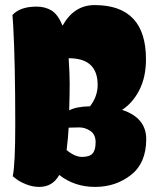

<svg xmlns="http://www.w3.org/2000/svg" viewBox="-20 -735 611 755"><path d="M226 -634Q271 -715 352 -715Q554 -715 554 -502Q554 -432 528 -381Q502 -330 460 -303Q555 -272 555 -188Q555 -94 495 -47Q435 0 354 0Q273 0 213 -47Q187 0 134 0Q108 0 82 -10.5Q56 -21 43 -32L30 -42Q40 -86 40 -246Q40 -487 32 -633L29 -676Q59 -709 124 -709Q158 -709 183 -693.5Q208 -678 226 -634ZM250 -506Q254 -446 254 -405.5Q254 -365 252 -301Q280 -316 334 -317Q364 -356 364 -401Q364 -506 251 -506ZM250 -233Q248 -195 242 -145Q274 -118 303 -118Q332 -118 344 -131.5Q356 -145 356 -175.5Q356 -206 335.5 -220Q315 -234 292 -234Z"/></svg>

Font: Chela One Cyrilic
Style: Regular
Weight: 400
Designer: Miguel Hernandez
Foundry: LatinoType
Version: Version 1.001